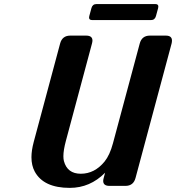

<svg xmlns="http://www.w3.org/2000/svg" viewBox="-20 -912 864 942"><path d="M517.1 0Q486.3 0 486.3 -24.4Q486.3 -29.8 488.8 -39.1L495.6 -64.5Q421.9 9.8 322.3 9.8Q193.8 9.8 150.4 -70.3Q134.3 -100.1 134.3 -140.6Q134.3 -173.8 145.5 -215.8L274.9 -698.2Q285.2 -737.3 324.7 -737.3H402.8Q433.6 -737.3 433.6 -712.9Q433.6 -707.5 431.2 -698.2L303.2 -220.7Q291 -175.3 291 -145.5Q291 -132.3 293.5 -122.1Q310.1 -59.6 376.5 -59.6Q444.3 -59.6 493.2 -119.6Q518.6 -150.9 534.2 -209L665.5 -698.2Q675.8 -737.3 715.3 -737.3H793.5Q823.7 -737.3 823.7 -712.9Q823.7 -705.6 821.8 -698.2L645 -39.1Q634.8 0 595.2 0ZM453.6 -892.1H741.7Q756.8 -892.1 756.8 -880.4Q756.8 -876 755.9 -872.6L745.1 -833Q739.7 -813.5 720.7 -813.5H432.6Q417 -813.5 417 -825.7Q417 -829.6 418 -833L428.7 -872.6Q434.1 -892.1 453.6 -892.1Z"/></svg>

Font: Cursive Sans
Style: Bold
Weight: 700
Italic angle: -15°
Designer: Wojciech Kalinowski "wmk69" (wmk69@o2.pl)
Foundry: Wojciech Kalinowski "wmk69" (wmk69@o2.pl)
Version: Wersja 3.1.0; 2022-02-18